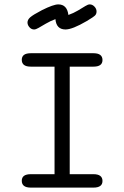

<svg xmlns="http://www.w3.org/2000/svg" viewBox="-20 -853 565 873"><path d="M79 -31Q79 -61 120 -61H228V-550H120Q79 -550 79 -581Q79 -611 120 -611H405Q446 -611 446 -580Q446 -550 405 -550H297V-61H405Q446 -61 446 -30Q446 0 405 0H120Q79 0 79 -31ZM171 -807Q223 -833 245 -833Q285 -833 291 -785Q314 -793 335 -805.5Q356 -818 368 -825.5Q380 -833 388 -833Q400 -833 409.5 -823Q419 -813 419 -801Q419 -789 411.5 -782Q404 -775 382 -762Q377 -759 374 -757Q309 -719 278 -719Q236 -719 232 -766Q210 -758 188.5 -745.5Q167 -733 155 -726Q143 -719 135 -719Q123 -719 114 -729Q105 -739 105 -751Q105 -763 117 -774Q129 -785 171 -807Z"/></svg>

Font: CMU Typewriter Text
Style: Regular
Weight: 500
Monospace: yes
Version: Version 0.7.0